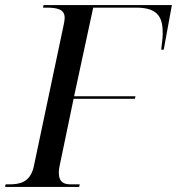

<svg xmlns="http://www.w3.org/2000/svg" viewBox="-39 -734 695 754"><path d="M-19 0H272L274 -10H241C214 -10 192 -16 192 -57C192 -64 193 -73 195 -82L250 -346H491L493 -356H252L327 -704H497C589 -704 600 -657 600 -602C600 -588 597 -561 594 -539H604L636 -714H132L130 -704H143C185 -704 215 -698 215 -664C215 -658 213 -644 211 -636L93 -77C78 -18 40 -10 -4 -10H-17Z"/></svg>

Font: Noto Serif Display
Style: Italic
Weight: 400
Italic angle: -12°
Designer: Monotype Design Team
Foundry: Monotype Imaging Inc.
Version: Version 2.009